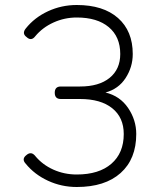

<svg xmlns="http://www.w3.org/2000/svg" viewBox="-20 -734 622 768"><path d="M287 14Q226 14 172 -11Q118 -36 83 -79Q65 -98 86 -114Q105 -130 121 -110Q150 -75 193.5 -55.5Q237 -36 287 -36Q376 -36 425.5 -79Q475 -122 475 -198Q475 -264 429 -301Q383 -338 300 -338H223Q199 -338 199 -363Q199 -388 223 -388H300Q376 -388 418.5 -422.5Q461 -457 461 -518Q461 -587 415 -625.5Q369 -664 287 -664Q238 -664 194 -644Q150 -624 121 -589Q105 -568 86 -586Q67 -600 83 -620Q118 -664 172 -689Q226 -714 287 -714Q393 -714 452 -662Q511 -610 511 -518Q511 -466 482.5 -422Q454 -378 402 -364Q460 -350 492.5 -302Q525 -254 525 -198Q525 -98 462.5 -42Q400 14 287 14Z"/></svg>

Font: Zen Kurenaido
Style: ARC
Weight: 400
Designer: Yoshimichi Ohira
Foundry: Positype
Version: Version 1.001